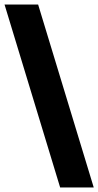

<svg xmlns="http://www.w3.org/2000/svg" viewBox="-34 -737 433 846"><path d="M379 89H231L-14 -717H134Z"/></svg>

Font: Bricolage Grotesque 10pt ExtraBold
Style: Regular
Weight: 800
Designer: Mathieu Triay
Foundry: Atelier Triay
Version: Version 1.000; ttfautohint (v1.8.4.7-5d5b);gftools[0.9.32]